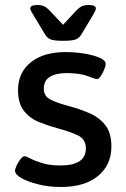

<svg xmlns="http://www.w3.org/2000/svg" viewBox="-20 -738 505 767"><path d="M224 9Q175 9 133 -1.5Q91 -12 65.5 -26.5Q40 -41 40 -56Q40 -63 46.5 -77Q53 -91 62 -102.5Q71 -114 79 -114Q84 -114 102 -104.5Q120 -95 150 -86Q180 -77 221 -77Q323 -77 323 -145Q323 -182 291.5 -197Q260 -212 212 -225Q175 -235 138 -249.5Q101 -264 76.5 -294Q52 -324 52 -378Q52 -448 103 -489Q154 -530 242 -530Q280 -530 316.5 -524Q353 -518 377.5 -507.5Q402 -497 402 -483Q402 -474 396 -459.5Q390 -445 382 -433.5Q374 -422 367 -422Q361 -422 330 -434Q299 -446 246 -446Q203 -446 179 -431Q155 -416 155 -384Q155 -354 181 -340.5Q207 -327 256 -314Q297 -303 336 -286.5Q375 -270 400 -239Q425 -208 425 -153Q425 -79 371.5 -35Q318 9 224 9ZM335 -718Q363 -718 363 -704Q363 -700 359.5 -693Q356 -686 351 -677L306 -602Q298 -588 285 -581.5Q272 -575 232 -575Q193 -575 180 -581.5Q167 -588 159 -602L114 -677Q108 -686 104.5 -693Q101 -700 101 -704Q101 -718 129 -718Q147 -718 157.5 -712.5Q168 -707 181 -693L232 -639L282 -693Q295 -707 306 -712.5Q317 -718 335 -718Z"/></svg>

Font: Asap Semi Expanded Medium
Style: Regular
Weight: 500
Width: 6
Designer: Pablo Cosgaya
Foundry: Omnibus-Type
Version: Version 3.001; ttfautohint (v1.8.4.7-5d5b)